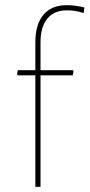

<svg xmlns="http://www.w3.org/2000/svg" viewBox="-20 -724 347 744"><path d="M262 -452 265 -448 262 -432H137V0H117V-432H50L46 -436L49 -452H117V-560Q117 -630 148.5 -667Q180 -704 239 -704Q270 -704 307 -695L305 -676L302 -674Q273 -684 239 -684Q190 -684 163.5 -652Q137 -620 137 -560V-452Z"/></svg>

Font: Alegreya Sans SC Thin
Style: Regular
Weight: 100
Designer: Juan Pablo del Peral
Foundry: Huerta Tipografica
Version: Version 2.007